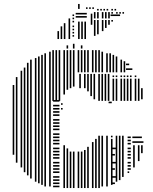

<svg xmlns="http://www.w3.org/2000/svg" viewBox="-20 -949 773 969"><path d="M52 -168H44V-440H52ZM68 -128H60V-440H68ZM92 -104H84V-440H92ZM108 -80H100V-440H108ZM124 -64H116V-440H124ZM140 -48H132V-440H140ZM164 -32H156V-440H164ZM180 -24H172V-440H180ZM196 -16H188V-440H196ZM212 -8H204V-440H212ZM236 -8H228V-440H236ZM280 -4H248V-12H280ZM280 -20H248V-28H280ZM280 -36H248V-44H280ZM280 -52H248V-60H280ZM280 -76H248V-84H280ZM280 -92H248V-100H280ZM280 -108H248V-116H280ZM280 -124H248V-132H280ZM280 -148H248V-156H280ZM280 -164H248V-172H280ZM280 -180H248V-188H280ZM280 -196H248V-204H280ZM280 -220H248V-228H280ZM280 -236H248V-244H280ZM280 -252H248V-260H280ZM280 -268H248V-276H280ZM280 -292H248V-300H280ZM280 -308H248V-316H280ZM280 -324H248V-332H280ZM280 -340H248V-348H280ZM280 -364H248V-372H280ZM280 -380H248V-388H280ZM280 -396H248V-404H280ZM280 -412H248V-420H280ZM280 -436H248V-444H280ZM308 0H300V-216H308ZM324 0H316V-200H324ZM340 0H332V-184H340ZM356 0H348V-184H356ZM380 0H372V-184H380ZM396 0H388V-184H396ZM412 0H404V-192H412ZM428 0H420V-208H428ZM452 0H444V-232H452ZM468 0H460V-248H468ZM484 0H476V-264H484ZM500 -8H492V-264H500ZM524 -8H516V-264H524ZM296 -396H288V-404H296ZM296 -420H288V-428H296ZM548 -16H540V-248H548ZM560 -20H544V-28H560ZM568 -52H544V-60H568ZM560 -92H544V-100H560ZM568 -124H544V-132H568ZM560 -164H544V-172H560ZM568 -196H544V-204H568ZM548 -256H540V-264H548ZM544 -428H528V-436H544ZM572 -32H564V-264H572ZM588 -40H580V-264H588ZM604 -56H596V-264H604ZM632 -76H624V-84H632ZM640 -92H624V-100H640ZM640 -108H624V-116H640ZM640 -124H624V-132H640ZM640 -148H624V-156H640ZM640 -164H624V-172H640ZM640 -180H624V-188H640ZM640 -196H624V-204H640ZM640 -220H624V-228H640ZM640 -236H624V-244H640ZM640 -252H624V-260H640ZM660 -104H652V-216H660ZM684 -136H676V-216H684ZM700 -176H692V-216H700ZM704 -228H648V-236H704ZM696 -252H648V-260H696ZM52 -440H44V-520H52ZM68 -440H60V-560H68ZM92 -440H84V-584H92ZM108 -440H100V-584H108ZM124 -440H116V-584H124ZM140 -440H132V-584H140ZM164 -440H156V-584H164ZM180 -440H172V-584H180ZM196 -440H188V-584H196ZM212 -440H204V-584H212ZM236 -440H228V-584H236ZM252 -440H244V-584H252ZM268 -440H260V-584H268ZM284 -440H276V-584H284ZM308 -472H300V-584H308ZM324 -496H316V-584H324ZM340 -504H332V-584H340ZM356 -512H348V-584H356ZM388 -504H380V-576H388ZM412 -504H404V-576H412ZM428 -488H420V-576H428ZM444 -464H436V-576H444ZM460 -448H452V-576H460ZM484 -440H476V-576H484ZM500 -440H492V-576H500ZM516 -440H508V-576H516ZM532 -440H524V-576H532ZM556 -440H548V-552H556ZM572 -440H564V-552H572ZM596 -440H588V-552H596ZM612 -440H604V-552H612ZM628 -440H620V-552H628ZM644 -440H636V-552H644ZM668 -440H660V-552H668ZM684 -440H676V-552H684ZM700 -448H692V-504H700ZM556 -560H548V-568H556ZM572 -560H564V-568H572ZM596 -560H588V-568H596ZM612 -560H604V-568H612ZM628 -560H620V-568H628ZM644 -560H636V-568H644ZM668 -560H660V-568H668ZM92 -584H84V-592H92ZM108 -584H100V-608H108ZM124 -584H116V-632H124ZM140 -584H132V-648H140ZM164 -584H156V-656H164ZM180 -584H172V-664H180ZM196 -584H188V-672H196ZM212 -584H204V-680H212ZM236 -584H228V-688H236ZM252 -584H244V-696H252ZM268 -584H260V-696H268ZM284 -584H276V-696H284ZM308 -584H300V-696H308ZM324 -584H316V-696H324ZM340 -584H332V-696H340ZM356 -584H348V-696H356ZM380 -584H372V-696H380ZM396 -584H388V-696H396ZM412 -584H404V-696H412ZM428 -584H420V-696H428ZM452 -584H444V-696H452ZM468 -584H460V-696H468ZM484 -584H476V-696H484ZM500 -584H492V-688H500ZM524 -584H516V-680H524ZM540 -584H532V-680H540ZM556 -584H548V-672H556ZM572 -584H564V-664H572ZM596 -584H588V-648H596ZM612 -584H604V-640H612ZM648 -596H616V-604H648ZM632 -620H616V-628H632ZM324 -704H316V-720H324ZM356 -704H348V-728H356ZM396 -704H388V-720H396ZM278 -752H270V-792H278ZM294 -752H286V-816H294ZM310 -752H302V-832H310ZM334 -752H326V-856H334ZM354 -764H346V-772H354ZM354 -780H346V-788H354ZM354 -796H346V-804H354ZM354 -812H346V-820H354ZM354 -836H346V-844H354ZM354 -852H346V-860H354ZM354 -868H346V-876H354ZM382 -752H374V-840H382ZM398 -752H390V-840H398ZM414 -752H406V-840H414ZM418 -860H362V-868H418ZM418 -876H362V-884H418ZM446 -824H438V-880H446ZM462 -768H454V-848H462ZM478 -776H470V-848H478ZM502 -792H494V-848H502ZM518 -808H510V-848H518ZM534 -824H526V-848H534ZM550 -840H542V-848H550ZM462 -856H454V-880H462ZM478 -856H470V-880H478ZM502 -856H494V-880H502ZM518 -856H510V-880H518ZM534 -856H526V-880H534ZM586 -868H538V-876H586ZM462 -880H454V-888H462ZM478 -880H470V-888H478ZM502 -880H494V-888H502ZM518 -880H510V-888H518ZM534 -880H526V-888H534ZM550 -880H542V-888H550ZM574 -880H566V-888H574ZM590 -880H582V-888H590ZM606 -880H598V-888H606ZM478 -896H470V-904H478ZM494 -896H486V-904H494ZM510 -896H502V-904H510ZM526 -896H518V-904H526ZM550 -896H542V-904H550ZM566 -896H558V-904H566ZM382 -904H374V-929H382ZM422 -904H414V-912H422ZM438 -904H430V-912H438ZM454 -904H446V-912H454Z"/></svg>

Font: Rubik Lines
Style: Regular
Weight: 400
Designer: Hubert and Fischer, NaN
Foundry: Hubert and Fischer, NaN
Version: Version 2.201